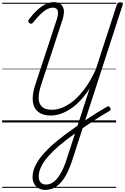

<svg xmlns="http://www.w3.org/2000/svg" viewBox="-20 -1151 1176 1805"><path d="M406 634Q371 634 344 619.5Q317 605 301.5 577.5Q286 550 286 513Q286 458 315 401Q344 344 396.5 286.5Q449 229 521 170Q593 111 680 51Q739 9 794 -28Q849 -65 897.5 -95Q946 -125 985 -147Q994 -153 1001.5 -151.5Q1009 -150 1016 -139Q1022 -127 1019.5 -119.5Q1017 -112 1006 -106Q957 -78 902 -43Q847 -8 789.5 31.5Q732 71 673 113Q598 166 537.5 217.5Q477 269 433.5 318.5Q390 368 367 416Q344 464 344 511Q344 544 362 564Q380 584 412 584Q453 584 487.5 556.5Q522 529 551.5 477Q581 425 605 351L823 -320Q782 -256 737 -208Q692 -160 644.5 -128.5Q597 -97 550 -81Q503 -65 458 -65Q399 -65 360.5 -85.5Q322 -106 304 -143Q286 -180 287.5 -231.5Q289 -283 309 -346L515 -972Q531 -1024 522.5 -1051.5Q514 -1079 476 -1079Q450 -1079 421 -1063.5Q392 -1048 360 -1017Q328 -986 292 -940Q283 -929 274.5 -928Q266 -927 255 -935Q246 -942 245.5 -950.5Q245 -959 253 -970Q294 -1024 333.5 -1059.5Q373 -1095 411 -1113Q449 -1131 485 -1131Q548 -1131 570.5 -1087.5Q593 -1044 567 -964L365 -348Q342 -277 343.5 -225.5Q345 -174 375.5 -146.5Q406 -119 469 -119Q520 -119 574 -142.5Q628 -166 682 -213Q736 -260 786.5 -331Q837 -402 880 -497L1079 -1109Q1082 -1120 1089.5 -1124.5Q1097 -1129 1111 -1129Q1126 -1129 1132 -1124.5Q1138 -1120 1134 -1108L659 356Q638 421 612.5 472.5Q587 524 556 560Q525 596 488 615Q451 634 406 634ZM0 605H1072V615H0ZM0 -20H1072V0H0ZM0 -505H1072V-500H0ZM0 -1125H1072V-1115H0Z"/></svg>

Font: Playwrite CU Guides
Style: Regular
Weight: 400
Designer: Veronika Burian, José Scaglione
Foundry: TypeTogether
Version: Version 1.003